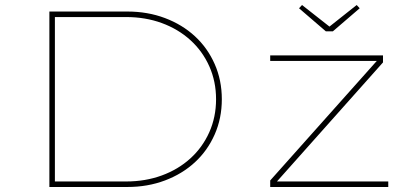

<svg xmlns="http://www.w3.org/2000/svg" viewBox="-20 -746 1648 766"><path d="M177 0V-700H488Q569 -700 638 -674Q707 -648 757.5 -601.5Q808 -555 836.5 -490.5Q865 -426 865 -350Q865 -274 836.5 -209.5Q808 -145 757.5 -98.5Q707 -52 638 -26Q569 0 488 0ZM199 -13 189 -22H483Q560 -22 625.5 -46Q691 -70 739.5 -114Q788 -158 815 -218.5Q842 -279 842 -350Q842 -421 815 -481.5Q788 -542 739.5 -586Q691 -630 625.5 -654Q560 -678 483 -678H188L199 -689ZM1058 0V-26L1494 -515L1496 -503H1058V-525H1508V-497L1076 -12L1074 -22H1529V0ZM1280 -621 1173 -713 1185 -726 1302 -634H1287L1403 -726L1415 -713L1308 -621Z"/></svg>

Font: Lexend Tera Thin
Style: Regular
Weight: 250
Version: Version 1.007